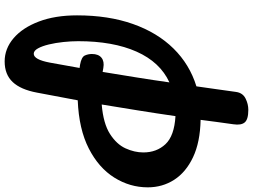

<svg xmlns="http://www.w3.org/2000/svg" viewBox="-151 -827 1087 825"><g transform="rotate(90 392.5 -414.5)"><path d="M244 109Q189 109 144 70.5Q99 32 72.5 -38Q46 -108 46 -202Q46 -337 83 -442Q120 -547 188.5 -616.5Q257 -686 351 -715Q357 -757 363 -799.5Q369 -842 375 -885Q379 -914 403 -926Q427 -938 452 -938Q493 -938 506 -922.5Q519 -907 514 -874Q509 -837 504 -802Q499 -767 495 -733Q591 -731 655.5 -700.5Q720 -670 752.5 -619.5Q785 -569 785 -506Q785 -429 743 -362Q701 -295 618 -252.5Q535 -210 411 -205Q396 -122 378 -30Q365 40 332.5 74.5Q300 109 244 109ZM635 -487Q635 -544 599.5 -582Q564 -620 479 -625Q467 -542 454.5 -464.5Q442 -387 429 -308Q511 -315 555.5 -343.5Q600 -372 617.5 -410.5Q635 -449 635 -487ZM157 -207Q157 -177 160.5 -143.5Q164 -110 171 -81Q178 -52 188 -34Q198 -16 211 -16Q236 -16 249 -85Q261 -149 272 -213Q265 -214 258 -215Q225 -221 218.5 -235.5Q212 -250 212 -266Q212 -294 228 -307Q244 -320 272 -315Q280 -314 289 -312Q301 -385 312.5 -456.5Q324 -528 334 -599Q247 -559 202 -458Q157 -357 157 -207Z"/></g></svg>

Font: Pacifico
Style: Regular
Weight: 400
Designer: Vernon Adams
Foundry: Vernon Adams
Version: Version 3.010; ttfautohint (v1.8.4.7-5d5b)